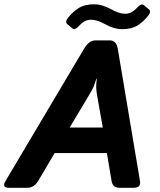

<svg xmlns="http://www.w3.org/2000/svg" viewBox="-57 -892 758 912"><path d="M263.2 -776.9Q250 -787.6 266.6 -808.1Q292.5 -839.8 319.8 -855.7Q347.2 -871.6 391.1 -871.6Q427.7 -871.6 468.5 -849.1Q509.3 -826.7 535.6 -826.7Q556.2 -826.7 570.3 -835.4Q584.5 -844.2 595.2 -856.4Q614.3 -877.9 627 -867.2L649.9 -848.1Q663.1 -837.4 646.5 -816.9Q620.6 -785.2 593.3 -769.3Q565.9 -753.4 522 -753.4Q485.4 -753.4 444.6 -775.9Q403.8 -798.3 377.4 -798.3Q356.9 -798.3 342.8 -789.6Q328.6 -780.8 317.9 -768.6Q298.8 -747.1 286.1 -757.8ZM-14.6 0Q-49.8 0 -30.8 -32.2L342.3 -660.6Q365.7 -700.2 396.5 -700.2H464.8Q495.6 -700.2 502.4 -660.6L607.9 -32.2Q613.3 0 578.1 0H510.3Q478 0 472.7 -33.7L450.7 -165H202.6L125 -33.7Q105 0 72.8 0ZM273.9 -286.1H431.2L403.8 -441.4Q399.9 -464.4 399.9 -479.2Q399.9 -494.1 402.8 -518.1H400.9Q393.1 -494.1 388.4 -481.9Q383.8 -469.7 366.7 -441.4Z"/></svg>

Font: Istok
Style: Bold Italic
Weight: 700
Italic angle: -13°
Designer: Andrey V. Panov
Foundry: Andrey V. Panov
Version: Version 1.0.3